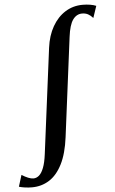

<svg xmlns="http://www.w3.org/2000/svg" viewBox="-192 -859 692 1154"><g transform="rotate(-5 154.0 -282.0)"><path d="M-46.5 251.5Q-66.5 251.5 -87.5 248.8Q-108.5 246 -125 241L-103.5 171.5Q-83 184.5 -65 191.8Q-47 199 -33.5 199Q-15 199 0.8 185.5Q16.5 172 28.5 141.2Q40.5 110.5 47 59L128.5 -575.5Q138 -648.5 168.8 -702.2Q199.5 -756 246.5 -785.5Q293.5 -815 351.5 -815Q375 -815 396.5 -811.5Q418 -808 433 -801.5L409 -730.5Q395 -746.5 379.5 -754.8Q364 -763 344 -763Q310 -763 288 -732.2Q266 -701.5 257 -629.5L180.5 -31.5Q168 67 136.2 129.8Q104.5 192.5 57.8 222Q11 251.5 -46.5 251.5Z"/></g></svg>

Font: Merriweather 72pt SemiBold
Style: Italic
Weight: 600
Italic angle: -7.8°
Version: Version 2.101